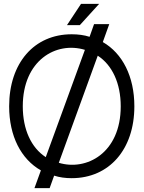

<svg xmlns="http://www.w3.org/2000/svg" viewBox="-20 -902 737 986"><path d="M348 13C541 13 670 -135 670 -356C670 -509 609 -628 508 -686L541 -778H463L440 -713C412 -722 381 -726 348 -726C155 -726 27 -578 27 -356C27 -203 88 -85 190 -27L157 64H235L258 0C286 9 316 13 348 13ZM97 -356C97 -592 268 -691 416 -646L215 -95C141 -143 97 -236 97 -356ZM282 -66 482 -616C556 -568 600 -475 600 -356C600 -115 423 -23 282 -66ZM324 -773H390L489 -882H396Z"/></svg>

Font: Non Bureau Light
Style: Regular
Weight: 300
Designer: Jona Saucedo
Foundry: Non Foundry
Version: Version 1.000;FEAKit 1.0